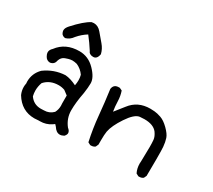

<svg xmlns="http://www.w3.org/2000/svg" viewBox="-138 -976 1376 1243"><g transform="rotate(30 550.5 -355.0)"><path d="M350 -531Q320 -531 311 -555Q283 -599 250 -641Q213 -618 184 -584Q164 -555 133 -546Q118 -546 106 -558Q97 -572 97 -585Q97 -602 116 -623Q183 -697 229 -721Q238 -723 246 -723Q278 -723 302.5 -693.5Q327 -664 352 -635Q377 -606 385 -571Q378 -531 350 -531ZM414 13Q387 13 367 -19L355 -32L341 -22Q305 2 260 2H250Q234 4 219 4Q123 4 70 -83Q58 -110 58 -138Q58 -152 61 -165L60 -180Q60 -241 104 -285Q172 -335 255 -339Q294 -336 340 -313Q344 -334 344 -352Q344 -373 339 -391Q317 -423 281 -439Q261 -444 246 -444Q242 -444 231 -442.5Q220 -441 195.5 -432Q171 -423 162 -394Q157 -364 126 -359Q100 -360 88 -384Q80 -398 80 -410Q80 -429 98 -445Q153 -519 256 -519Q323 -519 372.5 -468Q422 -417 422 -375Q422 -343 415 -297Q400 -220 400 -161Q400 -101 438 -53Q457 -38 457 -22Q457 -10 444 4Q428 13 414 13ZM224 -71 248 -72Q287 -72 315 -100Q328 -124 328 -153L327 -170V-229L295 -253Q273 -261 250 -261Q185 -261 146 -217Q135 -187 135 -156Q135 -136 140 -115Q170 -71 224 -71Z M996 -8H990L971 -18Q956 -48 956 -85L957 -101Q959 -169 959 -209Q959 -238 957 -261Q955 -284 936 -311Q908 -348 840 -348Q828 -348 805 -346Q768 -341 722.5 -272.5Q677 -204 668 -156Q664 -132 664 -88V-57L655 -37Q643 -27 625 -27H619L600 -37Q580 -128 571.5 -220.5Q563 -313 550 -407Q555 -444 593 -444H600L619 -435Q631 -401 632 -362Q633 -323 639 -288Q666 -321 693 -356Q746 -426 839 -426Q850 -426 870.5 -424.5Q891 -423 920 -413Q949 -403 981.5 -371Q1014 -339 1022.5 -313.5Q1031 -288 1034 -254Q1036 -234 1036 -160L1035 -37L1026 -18Q1014 -8 996 -8Z"/></g></svg>

Font: Xiaolai SC
Style: Regular
Weight: 400
Designer: Nozomi Seto 瀬戸のぞみ
Version: Version 3.11;December 4, 2020;FontCreator 13.0.0.2613 64-bit